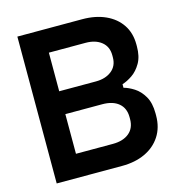

<svg xmlns="http://www.w3.org/2000/svg" viewBox="-105 -792 822 884"><g transform="rotate(-15 306.5 -350.0)"><path d="M57 0V-700H366Q429 -700 476.5 -678.5Q524 -657 550.5 -617.5Q577 -578 577 -523V-514Q577 -466 559 -435Q541 -404 516 -387Q491 -370 468 -363V-346Q491 -340 517 -323.5Q543 -307 561.5 -275.5Q580 -244 580 -194V-184Q580 -127 553 -85.5Q526 -44 478.5 -22Q431 0 369 0ZM178 -109H354Q403 -109 431.5 -132.5Q460 -156 460 -199V-208Q460 -251 432 -274.5Q404 -298 354 -298H178ZM178 -407H353Q399 -407 428 -430Q457 -453 457 -494V-504Q457 -545 428.5 -568Q400 -591 353 -591H178Z"/></g></svg>

Font: Space Grotesk Frontify SemiBold
Style: Regular
Weight: 600
Designer: Florian Karsten
Version: Version 2.000